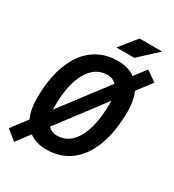

<svg xmlns="http://www.w3.org/2000/svg" viewBox="-245 -1020 1102 1215"><g transform="rotate(30 305.5 -412.5)"><path d="M50.8 69.3 -21 11.2 64.9 -102.1Q38.1 -159.2 38.1 -239.3Q38.1 -385.3 77.1 -489Q116.2 -592.8 189.9 -647.9Q263.7 -703.1 367.2 -703.1Q441.4 -703.1 492.2 -666L557.6 -752L632.3 -698.7L551.8 -592.3Q577.6 -536.6 577.6 -459.5Q577.6 -312 538.6 -207Q499.5 -102.1 426.5 -46.1Q353.5 9.8 250.5 9.8Q175.3 9.8 124.5 -27.8ZM161.6 -230 417.5 -566.9Q392.1 -593.3 353 -593.3Q262.7 -593.3 211.9 -502.9Q161.1 -412.6 161.1 -251.5Q161.1 -240.2 161.6 -230ZM266.1 -100.1Q355 -100.1 404.8 -191.9Q454.6 -283.7 454.6 -447.3Q454.6 -455.6 454.1 -463.4L199.7 -127Q225.6 -100.1 266.1 -100.1ZM313.5 -771.5 411.6 -894H576.7L444.3 -771.5Z"/></g></svg>

Font: Cascadia Mono NF SemiBold
Style: Italic
Weight: 600
Italic angle: -10°
Monospace: yes
Designer: Aaron Bell
Foundry: Saja Typeworks
Version: Version 2404.023; ttfautohint (v1.8.4)